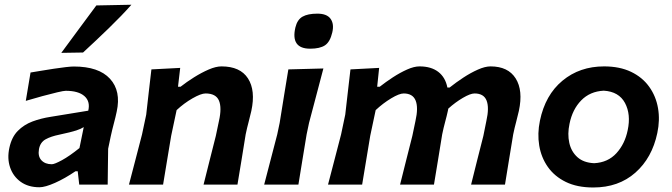

<svg xmlns="http://www.w3.org/2000/svg" viewBox="-20 -798 2906 830"><path d="M150.5 11.5Q102 11.5 69.2 -12.2Q36.5 -36 23.5 -74.8Q10.5 -113.5 20.5 -159Q30.5 -205.5 57 -232.2Q83.5 -259 120.2 -272.8Q157 -286.5 199 -293L361.5 -319.5Q371 -359.5 345 -382.5Q319 -405.5 264 -405.5Q255.5 -405.5 227.8 -399Q200 -392.5 163.2 -382.5Q126.5 -372.5 91.5 -362L112 -484.5Q130.5 -487.5 157.2 -492Q184 -496.5 212.2 -500.8Q240.5 -505 263.8 -507.8Q287 -510.5 299 -510.5Q407 -510.5 455.5 -457.5Q504 -404.5 484.5 -315.5Q479.5 -291.5 472.5 -265.5Q465.5 -239.5 459 -210L447.5 -155Q447 -118.5 446.5 -80.8Q446 -43 445.5 0H322.5L316 -57.5H306Q260.5 -26.5 217.8 -7.5Q175 11.5 150.5 11.5ZM204 -88Q215.5 -88 247.8 -105.5Q280 -123 323.5 -158L342 -248.5Q330.5 -241 309.5 -234Q288.5 -227 235 -215.5Q200.5 -208.5 177.2 -195.8Q154 -183 148.5 -153.5Q143 -122.5 159 -105.2Q175 -88 204 -88ZM245 -569.5Q283.5 -621.5 321.2 -672.8Q359 -724 396.5 -774.5L548 -777.5Q508 -732 450.8 -676.5Q393.5 -621 339 -571Z M537.5 0Q551.5 -54 564.8 -104.5Q578 -155 594 -217L612 -302Q617.5 -350 623 -399Q628.5 -448 634.5 -498L759 -504.5L749.5 -423H760.5Q786.5 -443.5 818.8 -463.8Q851 -484 882.2 -497.5Q913.5 -511 937.5 -511Q1018.5 -511 1052 -459Q1085.5 -407 1066.5 -318.5Q1062 -297.5 1055 -271.8Q1048 -246 1042 -217Q1032 -155 1023.8 -104.5Q1015.5 -54 1006.5 0H860Q873.5 -54 886 -103.8Q898.5 -153.5 913 -210.5L926.5 -275Q939.5 -332.5 926.5 -363.2Q913.5 -394 868.5 -394Q849 -394 812 -372.8Q775 -351.5 743.5 -322L720 -211Q710.5 -154 702.2 -104Q694 -54 685 0Z M1122 0Q1136 -54 1149.2 -104.5Q1162.5 -155 1178.5 -217L1189 -267Q1200.5 -339 1209 -391.2Q1217.5 -443.5 1226.5 -498L1378 -502Q1363.5 -447.5 1349.5 -393.8Q1335.5 -340 1316 -267L1305.5 -217Q1295.5 -155.5 1287 -104.8Q1278.5 -54 1270 0ZM1321 -587.5Q1235.5 -587.5 1257 -679.5Q1265 -713 1287.8 -726Q1310.5 -739 1352 -739Q1393 -739 1409 -716.8Q1425 -694.5 1416.5 -658Q1407 -617 1385 -602.2Q1363 -587.5 1321 -587.5Z M1398 0Q1412 -54 1425.2 -104.2Q1438.5 -154.5 1454.5 -217L1472.5 -302.5Q1478 -349.5 1483.5 -398.5Q1489 -447.5 1495 -498L1619 -504.5L1610.5 -423H1621.5Q1647.5 -443.5 1678.5 -463.8Q1709.5 -484 1739.8 -497.5Q1770 -511 1793.5 -511Q1844 -511 1874.8 -487.2Q1905.5 -463.5 1914 -419.5H1923.5Q1951 -441.5 1983 -462.5Q2015 -483.5 2046 -497.2Q2077 -511 2100.5 -511Q2176.5 -511 2209.2 -459Q2242 -407 2223 -318.5Q2218.5 -297.5 2211.5 -271.8Q2204.5 -246 2198.5 -217Q2188 -155 2180 -104.5Q2172 -54 2163 0H2016.5Q2030 -54.5 2042.5 -104.2Q2055 -154 2069.5 -210.5L2082.5 -275Q2095.5 -332.5 2083.5 -363.2Q2071.5 -394 2031.5 -394Q2013.5 -394 1981 -375Q1948.5 -356 1918 -328.5Q1917 -323.5 1916 -318.5Q1911.5 -297.5 1904.5 -271.8Q1897.5 -246 1891.5 -217Q1881.5 -155 1873.2 -104.2Q1865 -53.5 1856 0H1709.5Q1723 -54.5 1735.5 -103.8Q1748 -153 1762.5 -210.5L1776 -275Q1789 -332.5 1776.8 -363.2Q1764.5 -394 1725 -394Q1706 -394 1670.8 -372.8Q1635.5 -351.5 1604 -322L1580.5 -211Q1571 -154 1562.8 -104.2Q1554.5 -54.5 1545.5 0Z M2544.5 12.5Q2475 12.5 2426 -11.5Q2377 -35.5 2348.2 -76.5Q2319.5 -117.5 2311 -169Q2302.5 -220.5 2314 -276Q2337 -387.5 2411.5 -449.2Q2486 -511 2591.5 -511Q2659 -511 2708 -487.5Q2757 -464 2786.2 -423.2Q2815.5 -382.5 2824.5 -330.8Q2833.5 -279 2821.5 -223Q2799 -115.5 2726.5 -51.5Q2654 12.5 2544.5 12.5ZM2548.5 -92.5Q2608 -95.5 2644.8 -135.8Q2681.5 -176 2693.5 -235.5Q2708 -303.5 2681.8 -352.8Q2655.5 -402 2590 -406Q2530.5 -403 2492.5 -364Q2454.5 -325 2442 -263Q2432.5 -218.5 2441 -180.5Q2449.5 -142.5 2476.2 -118.5Q2503 -94.5 2548.5 -92.5Z"/></svg>

Font: Commissioner Loud SemiBold
Style: Italic
Weight: 600
Italic angle: -12°
Designer: Kostas Bartsokas
Foundry: Kostas Bartsokas
Version: Version 1.000; ttfautohint (v1.8.3)